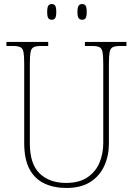

<svg xmlns="http://www.w3.org/2000/svg" viewBox="-20 -922 661 952"><path d="M309 10Q247 10 199.5 -12.5Q152 -35 126 -84Q100 -133 100 -214V-607Q100 -645 96.5 -663.5Q93 -682 81 -688Q69 -694 44 -694H12V-714H219V-694H184Q159 -694 147 -688Q135 -682 131.5 -663.5Q128 -645 128 -606V-210Q128 -109 176.5 -62Q225 -15 308 -15Q373 -15 414 -43Q455 -71 473.5 -116Q492 -161 492 -213V-606Q492 -645 488.5 -663.5Q485 -682 473 -688Q461 -694 436 -694H401V-714H607V-694H576Q551 -694 539 -688Q527 -682 523.5 -663.5Q520 -645 520 -606V-211Q520 -150 497 -99.5Q474 -49 427.5 -19.5Q381 10 309 10ZM387 -824Q376 -824 370 -832Q364 -840 364 -863Q364 -886 370 -894Q376 -902 387 -902Q399 -902 404.5 -894Q410 -886 410 -863Q410 -840 404.5 -832Q399 -824 387 -824ZM236 -824Q225 -824 219.5 -832Q214 -840 214 -863Q214 -886 219.5 -894Q225 -902 236 -902Q248 -902 253.5 -894Q259 -886 259 -863Q259 -840 253.5 -832Q248 -824 236 -824Z"/></svg>

Font: Noto Serif Lao SemiCondensed Thin
Style: Regular
Weight: 100
Width: 4
Designer: Monotype Design Team
Foundry: Monotype Imaging Inc.
Version: Version 2.003; ttfautohint (v1.8.4.7-5d5b)